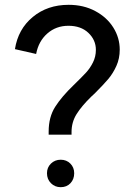

<svg xmlns="http://www.w3.org/2000/svg" viewBox="-20 -777 567 797"><path d="M286 -424Q321 -458 337.5 -476Q354 -494 366 -518Q378 -542 378 -570Q378 -611 347 -640.5Q316 -670 264 -670Q213 -670 176.5 -638Q140 -606 130 -553L42 -573Q55 -656 116 -706.5Q177 -757 265 -757Q327 -757 375.5 -731Q424 -705 450.5 -662.5Q477 -620 477 -571Q477 -534 463 -503Q449 -472 429 -448.5Q409 -425 375 -391L359 -376Q319 -337 298 -303.5Q277 -270 277 -229V-218H182V-231Q182 -291 209 -333.5Q236 -376 286 -424ZM232 -114Q256 -114 272 -98Q288 -82 288 -58Q288 -33 272.5 -16.5Q257 0 232 0Q208 0 191.5 -16.5Q175 -33 175 -58Q175 -82 191.5 -98Q208 -114 232 -114Z"/></svg>

Font: Evergrow Sans 
Style: Medium
Weight: 500
Foundry: 10Web
Version: Version 1.000